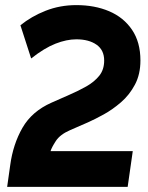

<svg xmlns="http://www.w3.org/2000/svg" viewBox="-20 -732 579 752"><path d="M8 0 20 -85Q31 -167 68 -231.5Q105 -296 182 -330L250 -360Q287 -376 318 -393.5Q349 -411 368.5 -435Q388 -459 388 -495Q388 -536 358 -557Q328 -578 279 -578Q241 -578 197.5 -561Q154 -544 102 -503L60 -633Q103 -668 159 -690Q215 -712 279 -712Q351 -712 407.5 -688Q464 -664 497 -615.5Q530 -567 530 -495Q530 -441 508.5 -400.5Q487 -360 454 -331.5Q421 -303 386.5 -284Q352 -265 325 -253L254 -222Q215 -205 198.5 -179.5Q182 -154 178 -140H500L480 0Z"/></svg>

Font: Finlandica
Style: Bold Italic
Weight: 700
Italic angle: -8°
Designer: Niklas Ekholm, Juho Hiilivirta, Jaakko Suomalainen
Foundry: Helsinki Type Studio
Version: Version 1.064; ttfautohint (v1.8.4.7-5d5b)